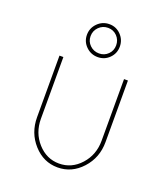

<svg xmlns="http://www.w3.org/2000/svg" viewBox="-135 -820 808 926"><g transform="rotate(20 269.0 -357.5)"><path d="M326.9 -580.6Q302.5 -556.2 267.5 -556.2Q232.5 -556.2 207.5 -580.6Q182.5 -605 182.5 -640Q182.5 -675 207.5 -700Q232.5 -725 267.5 -725Q302.5 -725 326.9 -700Q351.2 -675 351.2 -640Q351.2 -605 326.9 -580.6ZM220.6 -593.8Q240 -575 267.5 -575Q295 -575 313.8 -593.8Q332.5 -612.5 332.5 -640Q332.5 -667.5 313.8 -686.9Q295 -706.2 267.5 -706.2Q240 -706.2 220.6 -686.9Q201.2 -667.5 201.2 -640Q201.2 -612.5 220.6 -593.8ZM92.5 -183.8V-500H112.5V-183.8Q112.5 -111.2 158.1 -60.6Q203.8 -10 267.5 -10Q332.5 -10 378.1 -60.6Q423.8 -111.2 423.8 -183.8V-500H443.8V-183.8Q443.8 -103.8 391.9 -46.9Q340 10 267.5 10Q195 10 143.8 -46.9Q92.5 -103.8 92.5 -183.8Z"/></g></svg>

Font: Now Thin
Style: Regular
Weight: 250
Designer: Alfredo Marco Pradil
Foundry: Alfredo Marco Pradil
Version: Version 1.002;PS 001.002;hotconv 1.0.88;makeotf.lib2.5.64775